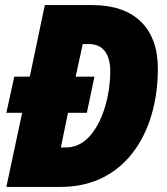

<svg xmlns="http://www.w3.org/2000/svg" viewBox="-20 -734 655 754"><path d="M5 0H219C470 0 600 -211 600 -465C600 -622 509 -714 344 -714H156L97 -433H36L5 -291H67ZM219 -155 247 -291H321L351 -433H277L305 -561H329C383 -561 413 -524 413 -454C413 -323 355 -155 240 -155Z"/></svg>

Font: Noto Sans UI SemiCondensed Black
Style: Italic
Weight: 900
Width: 4
Italic angle: -372°
Designer: Monotype Design Team
Foundry: Monotype Imaging Inc.
Version: Version 1.901